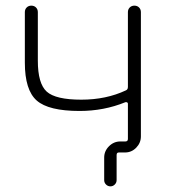

<svg xmlns="http://www.w3.org/2000/svg" viewBox="-20 -540 597 680"><path d="M262 -147Q152 -147 110 -184Q68 -221 68 -318V-497Q68 -507 74.5 -513.5Q81 -520 91 -520Q101 -520 107.5 -513.5Q114 -507 114 -497V-325Q114 -244 145.5 -215.5Q177 -187 268 -187Q356 -187 426 -220Q433 -223 433 -232V-497Q433 -507 439.5 -513.5Q446 -520 456 -520Q466 -520 472.5 -513.5Q479 -507 479 -497V-57Q479 -34 462.5 -17Q446 0 423 0H401Q393 0 393 9V98Q393 107 386.5 113.5Q380 120 371 120Q362 120 355.5 113.5Q349 107 349 98V18Q349 -5 366 -22Q383 -39 406 -39H424Q433 -39 433 -48V-173Q433 -176 430 -177.5Q427 -179 424 -178Q348 -147 262 -147Z"/></svg>

Font: Rounded Mplus 1c Light
Style: Regular
Weight: 300
Version: Version 1.059.20150529